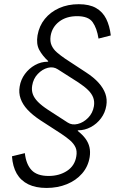

<svg xmlns="http://www.w3.org/2000/svg" viewBox="-20 -757 599 924"><path d="M204.1 147.5Q151.9 147.5 116 129.9Q80.1 112.3 60.5 78.4Q41 44.4 37.6 -4.9L99.6 -20Q105.5 33.7 132.1 61.8Q158.7 89.8 213.9 89.8Q265.1 89.8 302.5 65.4Q339.8 41 347.2 -4.4Q351.6 -29.8 343.5 -47.6Q335.4 -65.4 317.6 -81.1Q299.8 -96.7 273.9 -113.8L172.9 -179.2Q136.2 -203.6 112.5 -229Q88.9 -254.4 79.1 -282.5Q69.3 -310.5 74.7 -340.8Q80.1 -374 99.9 -400.9Q119.6 -427.7 148.4 -443.8Q177.2 -460 210.4 -460L212.4 -462.4Q183.6 -489.3 168.7 -517.3Q153.8 -545.4 160.6 -586.9Q168.5 -632.3 195.6 -665.8Q222.7 -699.2 264.6 -718Q306.6 -736.8 358.9 -736.8Q410.2 -736.8 442.1 -718.5Q474.1 -700.2 491 -666.5Q507.8 -632.8 513.2 -586.4L454.1 -571.3Q446.3 -621.6 425.8 -650.4Q405.3 -679.2 351.1 -679.2Q298.8 -679.2 264.6 -652.8Q230.5 -626.5 223.6 -584Q219.7 -557.6 228.3 -538.6Q236.8 -519.5 254.2 -504.6Q271.5 -489.7 293.5 -474.6L394 -408.7Q431.6 -384.3 454.6 -358.6Q477.5 -333 487.1 -305.9Q496.6 -278.8 491.7 -249Q486.3 -214.8 466.3 -188Q446.3 -161.1 417.2 -145.5Q388.2 -129.9 356 -129.9L353.5 -127.4Q377.9 -108.4 391.8 -89.1Q405.8 -69.8 410.6 -48.3Q415.5 -26.9 411.6 -1Q404.3 44.4 375.2 77.9Q346.2 111.3 301.8 129.4Q257.3 147.5 204.1 147.5ZM306.2 -167Q326.7 -153.8 354 -160.4Q381.3 -167 403.8 -189.7Q426.3 -212.4 432.1 -246.1Q435.5 -268.6 428.7 -287.1Q421.9 -305.7 404.3 -323.2Q386.7 -340.8 356.9 -360.4L258.3 -423.3Q236.8 -437.5 210.2 -430.7Q183.6 -423.8 161.9 -401.1Q140.1 -378.4 134.8 -344.7Q131.3 -322.8 137.9 -304Q144.5 -285.2 162.8 -266.6Q181.2 -248 211.9 -228Z"/></svg>

Font: Inter Light
Style: Italic
Weight: 300
Italic angle: -9.3988°
Designer: Rasmus Andersson
Foundry: rsms
Version: Version 4.001;git-66647c0bb